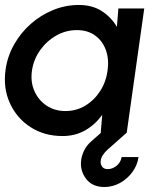

<svg xmlns="http://www.w3.org/2000/svg" viewBox="-27 -534 640 772"><path d="M449 -500H553L482.5 0H378L384 -72.5Q357 -34 316.5 -10.5Q276 13 224.5 13Q151 13 95.5 -23Q40 -59 12.5 -119.8Q-15 -180.5 -4.5 -254.5Q3 -308 29.8 -355.2Q56.5 -402.5 96.8 -438Q137 -473.5 186.8 -493.8Q236.5 -514 290 -514Q344.5 -514 382.5 -489.2Q420.5 -464.5 443 -426ZM236 -87.5Q280 -87.5 316 -109.2Q352 -131 375.8 -168Q399.5 -205 405.5 -250Q412 -295.5 398.8 -332.5Q385.5 -369.5 355.5 -391.2Q325.5 -413 282 -413Q238 -413 199.2 -391Q160.5 -369 134.2 -332Q108 -295 101.5 -250Q95 -204.5 111.5 -167.5Q128 -130.5 160.8 -109Q193.5 -87.5 236 -87.5ZM392 218Q343 217.5 318.2 183.8Q293.5 150 299.5 108.5Q302.5 88 312.8 68.2Q323 48.5 342 32.5L437.5 -51.5L482 0Q432.5 43.5 406.5 66.8Q380.5 90 378 112.5Q376 125 383.2 135.5Q390.5 146 406 146Q425 146 441.8 132.5Q458.5 119 462 97.5H530Q525.5 130 505.5 157.5Q485.5 185 455.8 201.5Q426 218 392 218Z"/></svg>

Font: Urbanist SemiBold
Style: Italic
Weight: 600
Italic angle: -8°
Designer: Corey Hu
Foundry: Corey Hu
Version: Version 1.321; ttfautohint (v1.8.4.7-5d5b)